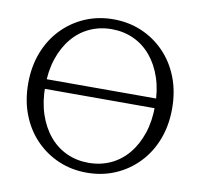

<svg xmlns="http://www.w3.org/2000/svg" viewBox="-81 -805 938 900"><g transform="rotate(10 388.5 -355.0)"><path d="M88 -389H690V-343H88ZM388 10Q316 10 254 -16.5Q192 -43 145 -91.5Q98 -140 72 -207Q46 -274 46 -355Q46 -436 72 -503Q98 -570 145 -618.5Q192 -667 254 -693.5Q316 -720 388 -720Q461 -720 523 -693.5Q585 -667 632 -618.5Q679 -570 705 -503Q731 -436 731 -355Q731 -274 705 -207Q679 -140 632 -91.5Q585 -43 523 -16.5Q461 10 388 10ZM388 -37Q445 -37 493 -59Q541 -81 576 -123Q611 -165 630.5 -223.5Q650 -282 650 -355Q650 -428 630.5 -486.5Q611 -545 576 -587Q541 -629 493 -651Q445 -673 388 -673Q332 -673 284 -651Q236 -629 201 -587Q166 -545 146.5 -486.5Q127 -428 127 -355Q127 -282 146.5 -223.5Q166 -165 201 -123Q236 -81 284 -59Q332 -37 388 -37Z"/></g></svg>

Font: Roboto Serif 36pt Light
Style: Regular
Weight: 300
Designer: Greg Gazdowicz
Foundry: Commercial Type
Version: Version 1.008